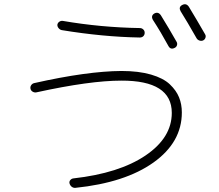

<svg xmlns="http://www.w3.org/2000/svg" viewBox="-20 -860 1040 913"><path d="M713.9 -795.9Q732.4 -805.7 745.1 -787.1Q783.2 -725.6 820.3 -660.2Q824.2 -652.3 821.3 -644Q818.4 -635.7 809.6 -631.8Q791 -623 781.2 -640.6Q745.1 -707 707 -765.6Q696.3 -785.2 713.9 -795.9ZM845.7 -835.9Q865.2 -846.7 877.9 -828.1Q917 -763.7 955.1 -697.3Q960 -689.5 957 -680.7Q954.1 -671.9 946.3 -668Q938.5 -664.1 929.2 -667Q919.9 -669.9 915 -677.7Q870.1 -756.8 838.9 -806.6Q828.1 -826.2 845.7 -835.9ZM153.3 -420.9Q144.5 -418.9 135.7 -423.8Q127 -428.7 125 -438Q123 -447.3 128.4 -455.1Q133.8 -462.9 142.6 -464.8Q394.5 -521.5 557.6 -522.5Q639.6 -522.5 698.2 -505.4Q756.8 -488.3 787.6 -459Q818.4 -429.7 831.5 -397Q844.7 -364.3 844.7 -325.2Q844.7 -183.6 710 -87.4Q575.2 8.8 338.9 33.2Q329.1 34.2 321.3 28.3Q313.5 22.5 310.5 11.7Q308.6 2.9 314.5 -3.9Q320.3 -10.7 329.1 -11.7Q546.9 -36.1 671.9 -120.6Q796.9 -205.1 796.9 -323.2Q796.9 -477.5 556.6 -476.6Q408.2 -476.6 153.3 -420.9ZM278.3 -760.7Q460 -729.5 644.5 -726.6Q654.3 -726.6 661.1 -720.2Q668 -713.9 668 -704.1Q668 -694.3 661.6 -688Q655.3 -681.6 644.5 -681.6Q469.7 -684.6 273.4 -716.8Q264.6 -718.8 258.3 -726.6Q252 -734.4 252.9 -743.2Q254.9 -752 262.2 -756.8Q269.5 -761.7 278.3 -760.7Z"/></svg>

Font: Rounded-L Mgen+ 1m light
Style: Regular
Weight: 200
Designer: [Source Han Sans]
Ryoko NISHIZUKA  (kana & ideographs); Paul D. Hunt (Latin, Greek & Cyrillic); Wenlong ZHANG  (bopomofo
Version: Version 1.059.20150602